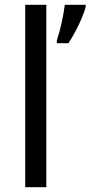

<svg xmlns="http://www.w3.org/2000/svg" viewBox="-20 -780 377 800"><path d="M173 0V-760H85V0ZM337 -751V-760H250C245 -717 230 -650 217 -612V-600H265C295 -644 328 -715 337 -751Z"/></svg>

Font: Noto Sans Brahmi
Style: Regular
Weight: 400
Designer: Monotype Design Team
Foundry: Monotype Imaging Inc.
Version: Version 2.004